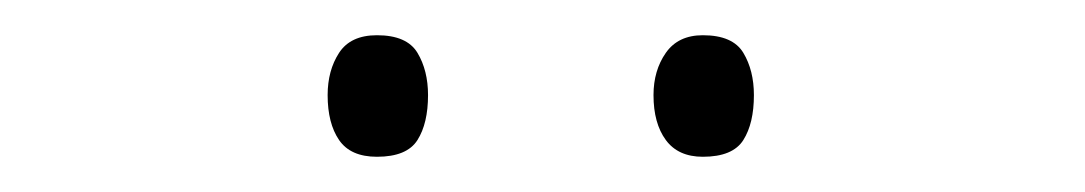

<svg xmlns="http://www.w3.org/2000/svg" viewBox="-20 -733 616 109"><path d="M166 -679Q166 -693 172.5 -703Q179 -713 194 -713Q211 -713 217 -703Q223 -693 223 -679Q223 -663 217 -653.5Q211 -644 194 -644Q179 -644 172.5 -653.5Q166 -663 166 -679ZM351 -679Q351 -693 358 -703Q365 -713 379 -713Q396 -713 402 -703Q408 -693 408 -679Q408 -663 402 -653.5Q396 -644 379 -644Q365 -644 358 -653.5Q351 -663 351 -679Z"/></svg>

Font: Noto Sans Armenian ExtraLight
Style: Regular
Weight: 250
Designer: Monotype Design Team
Foundry: Monotype Imaging Inc.
Version: Version 2.007